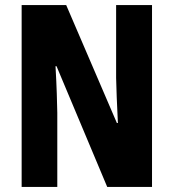

<svg xmlns="http://www.w3.org/2000/svg" viewBox="-20 -734 682 754"><path d="M577 0V-714H436V-428C437 -380 439 -334 443 -251H439L240 -714H65V0H205V-291C204 -336 203 -388 198 -474H202L401 0Z"/></svg>

Font: Noto Sans Gujarati UI ExtraCondensed ExtraBold
Style: Regular
Weight: 800
Width: 2
Designer: Jelle Bosma - Monotype Design Team, Universal Thirst
Foundry: Monotype Imaging Inc.
Version: Version 2.106